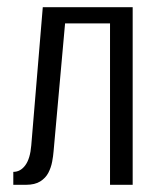

<svg xmlns="http://www.w3.org/2000/svg" viewBox="-20 -514 431 534"><path d="M17 0V-36Q37 -36 50.5 -54.5Q64 -73 67 -110L99 -494H349V0H286V-449H161L129 -93Q128 -80 125 -64Q122 -48 114.5 -33.5Q107 -19 92 -9.5Q77 0 52 0Z"/></svg>

Font: Alumni Sans
Style: Regular
Weight: 400
Designer: Robert E. Leuschke
Foundry: Robert E. Leuschke
Version: Version 1.018